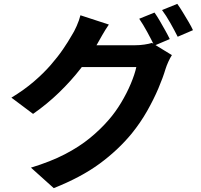

<svg xmlns="http://www.w3.org/2000/svg" viewBox="-20 -884 1040 993"><path d="M779 -819Q792 -801 806.5 -776Q821 -751 835 -726Q849 -701 858 -682L778 -648Q763 -679 741.5 -718.5Q720 -758 700 -787ZM897 -864Q910 -846 925.5 -820.5Q941 -795 955.5 -770.5Q970 -746 978 -728L899 -694Q883 -726 861 -765Q839 -804 818 -832ZM869 -599Q860 -585 851 -565.5Q842 -546 836 -527Q823 -483 799 -426.5Q775 -370 741 -310Q707 -250 661 -193Q590 -107 494.5 -37Q399 33 258 89L140 -17Q242 -48 316 -86.5Q390 -125 445 -170Q500 -215 543 -265Q577 -304 606.5 -353Q636 -402 656.5 -451Q677 -500 685 -537H348L394 -650Q407 -650 437 -650Q467 -650 504 -650Q541 -650 577.5 -650Q614 -650 642 -650Q670 -650 679 -650Q703 -650 726.5 -653.5Q750 -657 766 -662ZM543 -757Q525 -731 508 -701Q491 -671 482 -655Q448 -595 398 -530.5Q348 -466 285.5 -405.5Q223 -345 151 -295L39 -379Q105 -419 155 -462Q205 -505 242 -547.5Q279 -590 306 -629.5Q333 -669 351 -701Q363 -719 376.5 -749.5Q390 -780 396 -805Z"/></svg>

Font: Noto Sans JP Thin
Style: Bold
Weight: 700
Version: Version 2.004-H2;hotconv 1.0.118;makeotfexe 2.5.65603